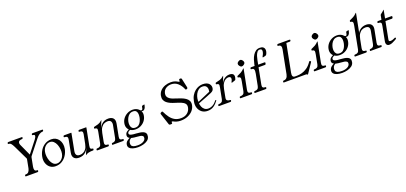

<svg xmlns="http://www.w3.org/2000/svg" viewBox="35 -1911 6996 3307"><g transform="rotate(-20 3532.5 -257.5)"><path d="M731 -660Q744 -660 742 -647L740 -640Q738 -627 725 -627Q696 -627 664 -606.5Q632 -586 599 -543L402 -293Q397 -286 395 -276L364 -116Q357 -82 365 -57.5Q373 -33 406 -33H412Q425 -33 423 -20L422 -13Q419 0 406 0H193Q180 0 183 -13L184 -20Q186 -33 199 -33H204Q238 -33 256 -57.5Q274 -82 281 -116L311 -272Q312 -277 311.5 -280.5Q311 -284 309 -288L186 -543Q164 -587 147 -607Q130 -627 102 -627Q89 -627 91 -640L93 -647Q95 -660 108 -660H354Q368 -660 366 -647L364 -640Q362 -627 348 -627Q325 -627 304 -618Q283 -609 279 -586Q277 -577 278.5 -566Q280 -555 286 -543L389 -318L361 -301L551 -543Q576 -576 580 -598Q586 -627 546 -627Q532 -627 534 -640L536 -647Q538 -660 552 -660Z M735 11Q677 11 636 -20.5Q595 -52 577 -105.5Q559 -159 572 -224Q584 -286 617 -337.5Q650 -389 701.5 -420Q753 -451 820 -451Q863 -451 897 -433Q931 -415 953.5 -382.5Q976 -350 984 -307.5Q992 -265 983 -216Q971 -154 937.5 -102.5Q904 -51 853 -20Q802 11 735 11ZM774 -25Q805 -25 833 -41.5Q861 -58 881.5 -87.5Q902 -117 909 -156Q916 -192 912 -236.5Q908 -281 892 -321.5Q876 -362 848 -388.5Q820 -415 780 -415Q734 -415 695 -379Q656 -343 645 -284Q638 -248 642.5 -203.5Q647 -159 662.5 -118.5Q678 -78 706 -51.5Q734 -25 774 -25Z M1164 11Q1139 11 1117 4.5Q1095 -2 1079 -17.5Q1063 -33 1056.5 -58.5Q1050 -84 1058 -121L1101 -344Q1108 -379 1094 -393Q1080 -407 1048 -407H1046Q1033 -407 1036 -420L1037 -427Q1040 -440 1053 -440H1179Q1186 -440 1184 -433L1124 -121Q1119 -96 1123.5 -75Q1128 -54 1144.5 -41.5Q1161 -29 1193 -29Q1223 -29 1253 -42Q1283 -55 1307 -87Q1331 -119 1342 -176L1375 -343Q1382 -378 1368.5 -392.5Q1355 -407 1323 -407H1320Q1307 -407 1310 -420L1311 -427Q1314 -440 1329 -440H1452Q1459 -440 1458 -433L1399 -130Q1394 -105 1394.5 -90Q1395 -75 1404.5 -67Q1414 -59 1437 -57Q1448 -56 1446 -45L1444 -35Q1442 -24 1429 -24Q1409 -24 1386 -22.5Q1363 -21 1340.5 -14.5Q1318 -8 1300 6Q1294 11 1292 11H1291Q1289 11 1290 10Q1290 9 1296.5 -8Q1303 -25 1314 -50.5Q1325 -76 1338 -103Q1317 -62 1291 -37Q1265 -12 1233.5 -0.5Q1202 11 1164 11Z M1504 0Q1489 0 1492 -13L1493 -20Q1495 -33 1508 -33H1510Q1543 -33 1561.5 -47Q1580 -61 1587 -96L1626 -297Q1631 -322 1630.5 -336.5Q1630 -351 1620.5 -358.5Q1611 -366 1588 -368Q1577 -369 1579 -380L1581 -390Q1583 -399 1596 -401Q1626 -406 1665.5 -418.5Q1705 -431 1734 -461Q1739 -466 1742 -466H1743Q1745 -466 1745 -465L1691 -339Q1712 -378 1737.5 -403Q1763 -428 1794 -439.5Q1825 -451 1864 -451Q1888 -451 1910 -444.5Q1932 -438 1948.5 -422.5Q1965 -407 1971 -382Q1977 -357 1970 -319L1927 -96Q1920 -61 1933.5 -47Q1947 -33 1979 -33H1981Q1994 -33 1992 -20L1991 -13Q1988 0 1975 0H1784Q1771 0 1774 -13L1775 -20Q1777 -33 1790 -33H1793Q1817 -33 1835.5 -47Q1854 -61 1861 -96L1904 -319Q1911 -356 1896.5 -383.5Q1882 -411 1834 -411Q1805 -411 1774.5 -397.5Q1744 -384 1719.5 -349.5Q1695 -315 1683 -252L1653 -97Q1646 -62 1659 -47.5Q1672 -33 1704 -33H1707Q1720 -33 1718 -20L1717 -13Q1714 0 1699 0Z M2306 -421Q2265 -421 2237.5 -399Q2210 -377 2194 -345Q2178 -313 2172 -282Q2166 -252 2169.5 -220Q2173 -188 2192 -166Q2211 -144 2252 -144Q2293 -144 2318.5 -166Q2344 -188 2358 -220Q2372 -252 2378 -282Q2384 -313 2382.5 -345Q2381 -377 2364 -399Q2347 -421 2306 -421ZM2140 -9Q2109 1 2092.5 20Q2076 39 2071 63Q2066 90 2073 111Q2080 132 2107 144Q2134 156 2189 156Q2246 156 2286.5 135Q2327 114 2334 78Q2339 51 2324 37.5Q2309 24 2279.5 19Q2250 14 2211 12Q2172 10 2135.5 2Q2099 -6 2077.5 -25.5Q2056 -45 2063 -81Q2069 -114 2099 -134Q2129 -154 2158 -162L2174 -144Q2168 -146 2152 -140Q2136 -134 2121 -123Q2106 -112 2104 -99Q2100 -80 2111 -69.5Q2122 -59 2150.5 -53Q2179 -47 2228 -45Q2266 -42 2300 -37Q2334 -32 2359.5 -20Q2385 -8 2396.5 14Q2408 36 2401 72Q2393 114 2358.5 139.5Q2324 165 2276.5 177Q2229 189 2181 189Q2128 189 2087 176.5Q2046 164 2025.5 139.5Q2005 115 2012 78Q2018 44 2045 21Q2072 -2 2110 -18ZM2246 -114Q2196 -114 2159 -135Q2122 -156 2105 -194Q2088 -232 2098 -282Q2107 -329 2137 -367Q2167 -405 2212 -428Q2257 -451 2311 -451Q2345 -451 2374.5 -439Q2404 -427 2423 -406Q2430 -399 2436 -394Q2442 -389 2452 -389Q2462 -389 2468 -396.5Q2474 -404 2477 -419L2481 -442Q2483 -449 2486.5 -454.5Q2490 -460 2499 -461L2523 -466Q2527 -467 2530 -467Q2535 -467 2532 -454Q2524 -411 2502.5 -387.5Q2481 -364 2448 -373Q2460 -347 2461 -326Q2462 -305 2457 -282Q2448 -236 2418.5 -197.5Q2389 -159 2344 -136.5Q2299 -114 2246 -114Z M3308 -465Q3302 -462 3297 -462Q3288 -462 3284 -472Q3256 -543 3205 -589Q3154 -635 3082 -635Q3028 -635 2985 -607.5Q2942 -580 2930 -520Q2924 -487 2936 -463.5Q2948 -440 2971.5 -423.5Q2995 -407 3022.5 -396.5Q3050 -386 3074 -379Q3121 -364 3165.5 -347.5Q3210 -331 3243.5 -308Q3277 -285 3293 -252.5Q3309 -220 3300 -174Q3289 -119 3251.5 -77.5Q3214 -36 3156.5 -12.5Q3099 11 3028 11Q2988 11 2955 1Q2922 -9 2893 -25Q2886 -28 2880 -28Q2872 -28 2871 -19Q2870 -16 2871 -10Q2872 -3 2872 1Q2870 11 2855 11H2831Q2816 11 2811 -2L2742 -212Q2740 -217 2741 -222Q2743 -233 2753 -237L2765 -243Q2769 -245 2771.5 -246Q2774 -247 2777 -247Q2784 -247 2790 -236Q2818 -176 2852.5 -129Q2887 -82 2934.5 -55Q2982 -28 3048 -28Q3117 -28 3163 -63.5Q3209 -99 3221 -159Q3230 -204 3208 -231Q3186 -258 3142 -276Q3098 -294 3038 -312Q2997 -324 2960 -340.5Q2923 -357 2895.5 -380Q2868 -403 2856 -435Q2844 -467 2852 -511Q2863 -564 2898 -599.5Q2933 -635 2983 -653Q3033 -671 3086 -671Q3135 -671 3167 -658.5Q3199 -646 3215 -635Q3229 -627 3235 -627Q3239 -627 3240 -632Q3241 -637 3240.5 -644.5Q3240 -652 3241 -661Q3244 -674 3260 -674H3271Q3286 -674 3290 -659L3326 -494Q3328 -487 3326 -481Q3326 -477 3324 -474Q3322 -471 3315 -468Z M3718 -104Q3684 -55 3636.5 -22Q3589 11 3523 11Q3460 11 3417.5 -21.5Q3375 -54 3357.5 -107.5Q3340 -161 3353 -224Q3364 -285 3390.5 -328.5Q3417 -372 3451 -399Q3485 -426 3521.5 -438.5Q3558 -451 3592 -451Q3637 -451 3666 -439Q3695 -427 3711 -407.5Q3727 -388 3731.5 -366.5Q3736 -345 3732 -325Q3727 -301 3714.5 -287Q3702 -273 3675 -261Q3648 -249 3600 -230L3378 -144L3372 -167L3683 -301L3649 -263Q3662 -295 3662 -330Q3662 -365 3642 -389.5Q3622 -414 3575 -414Q3533 -414 3502 -390Q3471 -366 3452 -328.5Q3433 -291 3426 -250.5Q3419 -210 3426 -177L3422 -172Q3424 -133 3438 -99Q3452 -65 3479 -44Q3506 -23 3546 -23Q3588 -23 3628 -45Q3668 -67 3705 -115Q3709 -120 3713 -118L3719 -114Q3723 -111 3718 -104Z M3735 0Q3720 0 3723 -13L3724 -20Q3726 -33 3739 -33H3741Q3774 -33 3792.5 -47Q3811 -61 3818 -96L3857 -297Q3862 -322 3861.5 -336.5Q3861 -351 3851.5 -358.5Q3842 -366 3819 -368Q3808 -369 3810 -380L3812 -390Q3814 -399 3827 -401Q3857 -406 3896.5 -418.5Q3936 -431 3965 -461Q3970 -466 3973 -466H3974Q3976 -466 3976 -465L3930 -347Q3945 -379 3968.5 -402Q3992 -425 4021 -438Q4050 -451 4083 -451Q4125 -451 4147.5 -431Q4170 -411 4161 -366Q4156 -342 4151.5 -333.5Q4147 -325 4138 -322L4088 -305Q4086 -304 4084 -303.5Q4082 -303 4080 -303Q4072 -303 4073 -311Q4074 -313 4075 -315Q4076 -317 4077 -319Q4085 -332 4088.5 -343Q4092 -354 4094 -363Q4098 -387 4086.5 -399Q4075 -411 4050 -411Q4028 -411 4001 -397.5Q3974 -384 3950 -348Q3926 -312 3913 -247L3884 -97Q3877 -62 3895 -47.5Q3913 -33 3945 -33H3948Q3961 -33 3959 -20L3958 -13Q3955 0 3940 0Z M4333 -33Q4346 -33 4344 -20L4343 -13Q4340 0 4325 0H4130Q4115 0 4118 -13L4119 -20Q4121 -33 4134 -33H4136Q4169 -33 4187.5 -47Q4206 -61 4213 -96L4246 -269Q4251 -294 4251.5 -311Q4252 -328 4243 -338.5Q4234 -349 4210 -351Q4199 -352 4202 -363L4204 -373Q4205 -378 4209 -380Q4213 -382 4219 -384Q4250 -397 4280.5 -414Q4311 -431 4340 -462Q4345 -467 4348 -467H4349Q4351 -467 4351 -466L4279 -97Q4272 -62 4285 -47.5Q4298 -33 4330 -33ZM4351 -622Q4371 -618 4386 -595Q4401 -573 4398 -554Q4394 -535 4371 -520Q4349 -505 4329 -508Q4311 -512 4295 -535Q4279 -556 4283 -576Q4287 -595 4310 -610Q4332 -625 4351 -622Z M4549 -468Q4557 -507 4570.5 -548.5Q4584 -590 4606 -625.5Q4628 -661 4658.5 -682.5Q4689 -704 4731 -704Q4772 -704 4792.5 -688.5Q4813 -673 4817.5 -649.5Q4822 -626 4816 -601Q4810 -576 4798 -556Q4791 -543 4773 -539Q4756 -535 4748 -533Q4740 -531 4736.5 -530.5Q4733 -530 4731 -530Q4723 -530 4724.5 -536Q4726 -542 4729 -547Q4737 -559 4746.5 -580.5Q4756 -602 4760 -624Q4764 -646 4755.5 -661Q4747 -676 4719 -676Q4692 -676 4673 -650.5Q4654 -625 4642 -588Q4630 -551 4624 -518L4609 -440H4727Q4740 -440 4737 -427L4734 -409Q4731 -396 4718 -396H4600L4542 -96Q4535 -61 4548.5 -47Q4562 -33 4594 -33Q4607 -33 4605 -20L4604 -13Q4601 0 4588 0H4393Q4380 0 4383 -13L4384 -20Q4386 -33 4399 -33Q4432 -33 4450.5 -47Q4469 -61 4476 -96L4517 -307Q4521 -331 4522.5 -354Q4524 -377 4514 -392Q4504 -407 4472 -407Q4459 -407 4462 -420L4463 -427Q4466 -440 4479 -440H4544Z M5478 -188Q5481 -186 5482.5 -184.5Q5484 -183 5484 -178Q5483 -177 5482.5 -175.5Q5482 -174 5480 -170L5363 4Q5358 12 5351 12Q5349 12 5346.5 10.5Q5344 9 5340 4Q5337 0 5323 0H4923Q4909 0 4912 -13L4913 -20Q4915 -33 4929 -33Q4994 -33 5011 -116L5094 -543Q5110 -626 5045 -626Q5031 -626 5033 -640L5035 -646Q5037 -660 5051 -660H5260Q5277 -660 5275 -646L5273 -640Q5271 -626 5255 -626H5193L5094 -116Q5077 -32 5137 -32H5172Q5215 -32 5263 -44.5Q5311 -57 5358.5 -89.5Q5406 -122 5447 -181L5451 -187Q5456 -195 5463 -195Q5465 -195 5467 -194Q5469 -193 5470 -192Z M5689 -33Q5702 -33 5700 -20L5699 -13Q5696 0 5681 0H5486Q5471 0 5474 -13L5475 -20Q5477 -33 5490 -33H5492Q5525 -33 5543.5 -47Q5562 -61 5569 -96L5602 -269Q5607 -294 5607.5 -311Q5608 -328 5599 -338.5Q5590 -349 5566 -351Q5555 -352 5558 -363L5560 -373Q5561 -378 5565 -380Q5569 -382 5575 -384Q5606 -397 5636.5 -414Q5667 -431 5696 -462Q5701 -467 5704 -467H5705Q5707 -467 5707 -466L5635 -97Q5628 -62 5641 -47.5Q5654 -33 5686 -33ZM5707 -622Q5727 -618 5742 -595Q5757 -573 5754 -554Q5750 -535 5727 -520Q5705 -505 5685 -508Q5667 -512 5651 -535Q5635 -556 5639 -576Q5643 -595 5666 -610Q5688 -625 5707 -622Z M6049 -421Q6008 -421 5980.5 -399Q5953 -377 5937 -345Q5921 -313 5915 -282Q5909 -252 5912.5 -220Q5916 -188 5935 -166Q5954 -144 5995 -144Q6036 -144 6061.5 -166Q6087 -188 6101 -220Q6115 -252 6121 -282Q6127 -313 6125.5 -345Q6124 -377 6107 -399Q6090 -421 6049 -421ZM5883 -9Q5852 1 5835.5 20Q5819 39 5814 63Q5809 90 5816 111Q5823 132 5850 144Q5877 156 5932 156Q5989 156 6029.5 135Q6070 114 6077 78Q6082 51 6067 37.5Q6052 24 6022.5 19Q5993 14 5954 12Q5915 10 5878.5 2Q5842 -6 5820.5 -25.5Q5799 -45 5806 -81Q5812 -114 5842 -134Q5872 -154 5901 -162L5917 -144Q5911 -146 5895 -140Q5879 -134 5864 -123Q5849 -112 5847 -99Q5843 -80 5854 -69.5Q5865 -59 5893.5 -53Q5922 -47 5971 -45Q6009 -42 6043 -37Q6077 -32 6102.5 -20Q6128 -8 6139.5 14Q6151 36 6144 72Q6136 114 6101.5 139.5Q6067 165 6019.5 177Q5972 189 5924 189Q5871 189 5830 176.5Q5789 164 5768.5 139.5Q5748 115 5755 78Q5761 44 5788 21Q5815 -2 5853 -18ZM5989 -114Q5939 -114 5902 -135Q5865 -156 5848 -194Q5831 -232 5841 -282Q5850 -329 5880 -367Q5910 -405 5955 -428Q6000 -451 6054 -451Q6088 -451 6117.5 -439Q6147 -427 6166 -406Q6173 -399 6179 -394Q6185 -389 6195 -389Q6205 -389 6211 -396.5Q6217 -404 6220 -419L6224 -442Q6226 -449 6229.5 -454.5Q6233 -460 6242 -461L6266 -466Q6270 -467 6273 -467Q6278 -467 6275 -454Q6267 -411 6245.5 -387.5Q6224 -364 6191 -373Q6203 -347 6204 -326Q6205 -305 6200 -282Q6191 -236 6161.5 -197.5Q6132 -159 6087 -136.5Q6042 -114 5989 -114Z M6434 -33Q6447 -33 6445 -20L6444 -13Q6441 0 6426 0H6231Q6216 0 6219 -13L6220 -20Q6222 -33 6235 -33H6237Q6270 -33 6288.5 -47Q6307 -61 6314 -96L6393 -506Q6398 -531 6398.5 -548Q6399 -565 6390 -575.5Q6381 -586 6357 -588Q6347 -589 6349 -600L6351 -610Q6352 -615 6356 -617Q6360 -619 6366 -621Q6397 -634 6427.5 -651Q6458 -668 6487 -699Q6492 -704 6495 -704H6496Q6498 -704 6498 -703L6431 -360Q6443 -385 6466 -405.5Q6489 -426 6520.5 -438.5Q6552 -451 6591 -451Q6623 -451 6651 -439Q6679 -427 6693 -398Q6707 -369 6697 -319L6654 -96Q6647 -61 6660.5 -47Q6674 -33 6706 -33H6708Q6721 -33 6719 -20L6718 -13Q6715 0 6702 0H6511Q6498 0 6501 -13L6502 -20Q6504 -33 6517 -33H6520Q6544 -33 6562.5 -47Q6581 -61 6588 -96L6631 -319Q6640 -364 6624.5 -387.5Q6609 -411 6561 -411Q6532 -411 6501.5 -397.5Q6471 -384 6446.5 -349Q6422 -314 6410 -251L6380 -97Q6373 -62 6386 -47.5Q6399 -33 6431 -33Z M6994 -60Q6996 -56 6995 -52Q6994 -47 6987 -43L6957 -26Q6930 -11 6904 0Q6878 11 6850 11Q6830 11 6816 1Q6802 -9 6797 -27.5Q6792 -46 6797 -72L6848 -336Q6852 -355 6852.5 -371Q6853 -387 6841.5 -397Q6830 -407 6798 -407Q6785 -407 6788 -420L6789 -427Q6792 -440 6805 -440H6869L6884 -519Q6886 -528 6895 -535Q6917 -552 6930 -562Q6943 -572 6957 -588Q6958 -590 6961 -590H6963Q6964 -590 6963 -587L6935 -440H7053Q7067 -440 7064 -427L7061 -409Q7058 -396 7044 -396H6926L6865 -81Q6860 -57 6869.5 -50.5Q6879 -44 6895 -44Q6910 -44 6933 -51Q6956 -58 6972 -67Q6975 -69 6978.5 -70.5Q6982 -72 6984 -72Q6990 -72 6992 -66Z"/></g></svg>

Font: Young Serif Light
Style: Italic
Weight: 300
Italic angle: -10.979°
Designer: Bastien Sozeau
Foundry: NBR — Bastien Sozeau
Version: Version 5.001